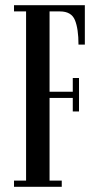

<svg xmlns="http://www.w3.org/2000/svg" viewBox="-20 -720 384 740"><path d="M34 0V-24H80.5V-676H34V-700H307V-548H282.5Q282.5 -609 268.8 -642.5Q255 -676 211 -676H171V-366.5H260.5V-419.5H284.5V-290.5H260.5V-342.5H171V-24H218V0Z"/></svg>

Font: Imbue 50pt Medium
Style: Regular
Weight: 500
Designer: Tyler Finck
Foundry: Etcetera Type Company
Version: Version 1.102; ttfautohint (v1.8.3)